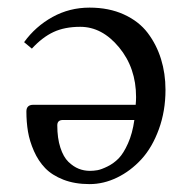

<svg xmlns="http://www.w3.org/2000/svg" viewBox="-20 -463 468 494"><path d="M325.7 -154.3H142.1Q127.4 -154.3 127.4 -140.6Q127.4 -107.4 135.3 -83.3Q143.1 -59.1 156 -46.6Q168.9 -34.2 182.6 -28.8Q196.3 -23.4 211.4 -23.4Q220.7 -23.4 230.7 -25.1Q240.7 -26.9 256.6 -34.7Q272.5 -42.5 285.2 -55.4Q297.9 -68.4 309.3 -94Q320.8 -119.6 325.7 -154.3ZM62 -337.9 42 -354.5Q71.3 -395 115 -419.2Q158.7 -443.4 210.4 -443.4Q260.3 -443.4 298.8 -425.8Q337.4 -408.2 360.1 -378.2Q382.8 -348.1 394.3 -311Q405.8 -273.9 405.8 -231.9Q405.8 -177.2 388.7 -130.4Q371.6 -83.5 343.8 -53.2Q315.9 -22.9 281.2 -6.1Q246.6 10.7 210.4 10.7Q172.4 10.7 143.1 -0.7Q113.8 -12.2 96.2 -30.5Q78.6 -48.8 67.4 -74.2Q56.2 -99.6 52 -124.3Q47.9 -148.9 47.9 -176.3Q47.9 -193.4 65.9 -193.4H329.1Q330.1 -204.1 330.1 -213.4Q330.1 -288.1 286.4 -341.1Q242.7 -394 186.5 -394Q146.5 -394 117.7 -380.6Q88.9 -367.2 62 -337.9Z"/></svg>

Font: Libertinage
Style: f
Weight: 400
Designer: OSP
Foundry: OSP
Version: Version 1.0; 2008; OFL relea